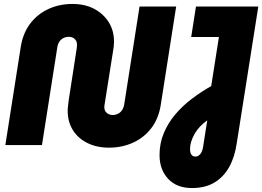

<svg xmlns="http://www.w3.org/2000/svg" viewBox="-20 -733 1325 970"><path d="M531 13Q469 13 421.5 -10.5Q374 -34 348 -76Q322 -118 322 -173Q322 -185 324 -200Q326 -215 327 -226L367 -485Q368 -490 368.5 -496Q369 -502 369 -508Q369 -525 357.5 -536Q346 -547 328 -547Q313 -547 301 -541Q289 -535 281 -524Q273 -513 270 -497L192 0H7L85 -497Q96 -565 132 -613Q168 -661 223.5 -687Q279 -713 346 -713Q409 -713 455.5 -688.5Q502 -664 529 -621.5Q556 -579 556 -522Q556 -510 554.5 -497Q553 -484 551 -474L510 -215Q509 -209 508 -203Q507 -197 507 -192Q507 -173 519.5 -162.5Q532 -152 549 -152Q563 -152 575.5 -158Q588 -164 596 -175.5Q604 -187 607 -202L685 -700H870L792 -202Q781 -133 744 -85Q707 -37 651.5 -12Q596 13 531 13ZM950 217Q873 217 829.5 170.5Q786 124 786 50Q786 -9 807.5 -60.5Q829 -112 866 -155.5Q903 -199 950 -234.5Q997 -270 1047 -298L1086 -546H946L970 -700H1285L1176 -9Q1166 60 1138 110.5Q1110 161 1063.5 189Q1017 217 950 217ZM967 58Q977 58 985 52Q993 46 998.5 35Q1004 24 1006 9L1027 -125Q1007 -111 990.5 -93.5Q974 -76 963 -56.5Q952 -37 946 -17.5Q940 2 940 20Q940 38 947 48Q954 58 967 58Z"/></svg>

Font: MuseoModerno ExtraBold
Style: Italic
Weight: 800
Italic angle: -9°
Designer: Pablo Cosgaya, Héctor Gatti, Marcela Romero, and the Authors of The MuseoModerno Project.
Foundry: Omnibus-Type Team
Version: Version 1.003